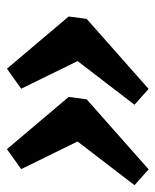

<svg xmlns="http://www.w3.org/2000/svg" viewBox="34 -603 458 566"><g transform="rotate(90 263.0 -320.0)"><path d="M242.1 -529.1 288.8 -487.5 129.6 -280 139.8 -361.1 241.5 -153.5 182.6 -111.4 28.6 -293.5 35.7 -346.5ZM479.2 -529.1 525.9 -487.5 366.7 -280 376.8 -361.1 478.5 -153.5 419.7 -111.4 265.7 -293.5 272.8 -346.5Z"/></g></svg>

Font: Pathway Extreme 8pt Thin 12pt
Style: Italic
Weight: 100
Italic angle: -8°
Version: Version 1.001;gftools[0.9.26]